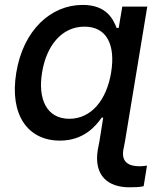

<svg xmlns="http://www.w3.org/2000/svg" viewBox="-20 -573 694 797"><path d="M516.7 204.5C539.1 204.5 561.1 203.8 576.3 199.9L590.2 114.3C581.7 115.8 570.7 117.2 560 117.2C516.7 117.2 483.7 101.9 491.8 50.1L498.9 13.5L591.3 -545.5H487.6L472.7 -457H464.1C450.3 -490.8 424.7 -552.6 323.2 -552.6C191.4 -552.6 76.7 -448.5 47.6 -271.7C18.5 -95.2 96.2 10.7 228.7 10.7C328.1 10.7 377.5 -50.1 402.3 -84.9H408.4L392.8 13.5L385.7 50.1C369 157 429.3 204.5 516.7 204.5ZM154.8 -272.7C172.2 -381 234.7 -462.4 330.6 -462.4C423.3 -462.4 459.9 -386.7 441.4 -272.7C422.9 -158 359 -79.9 267.8 -79.9C172.6 -79.9 136.4 -163.4 154.8 -272.7Z"/></svg>

Font: Magic Ui Pro Medium
Style: Italic
Weight: 500
Italic angle: -9.39999°
Designer: Stefan Endress, Andreas Faust
Version: Version 1.000;FEAKit 1.0